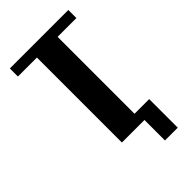

<svg xmlns="http://www.w3.org/2000/svg" viewBox="-192 -554 722 722"><g transform="rotate(-45 168.5 -193.0)"><path d="M324 -452H224V0H114V-452H13V-495H324ZM210 -43H302V109H234V0H210Z"/></g></svg>

Font: Moniqa ExtBd Paragraph
Style: Regular
Weight: 800
Designer: Rajesh Rajput
Foundry: Rajesh Rajput
Version: Version 1.000